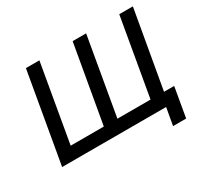

<svg xmlns="http://www.w3.org/2000/svg" viewBox="-167 -930 1368 1295"><g transform="rotate(-30 517.0 -282.5)"><path d="M792 -96H534L639 -700H534L428 -96H170L275 -700H170L48 0H858L834 135H936L976 -96H897L1003 -700H897Z"/></g></svg>

Font: Fixel Display Medium
Style: Italic
Weight: 500
Italic angle: -10°
Designer: AlfaBravo + MacPaw
Foundry: Kyrylo Tkachov, Marchela Mozhyna, Serhii Makarenko, Maria Weinstein, Zakhar Kryvoshyya
Version: Version 1.210;Glyphs 3.2 (3217)